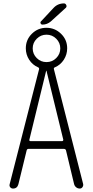

<svg xmlns="http://www.w3.org/2000/svg" viewBox="-20 -1095 540 1115"><path d="M351.6 -1075.2Q360.4 -1075.2 364.7 -1065.9Q369.1 -1056.6 362.3 -1049.8L275.4 -970.7Q253.9 -952.1 226.6 -952.1Q218.8 -952.1 215.8 -959.5Q212.9 -966.8 218.8 -971.7L290 -1047.9Q314.5 -1075.2 351.6 -1075.2ZM150.4 -283.2Q149.4 -280.3 151.4 -277.8Q153.3 -275.4 157.2 -275.4H340.8Q343.8 -275.4 345.7 -277.8Q347.7 -280.3 347.7 -283.2L250 -683.6Q250 -684.6 249 -684.6Q248 -684.6 248 -683.6ZM193.4 -870.1Q169.9 -846.7 169.9 -814Q169.9 -781.2 193.4 -757.8Q216.8 -734.4 250 -734.4Q283.2 -734.4 306.6 -757.8Q330.1 -781.2 330.1 -814Q330.1 -846.7 306.6 -870.1Q283.2 -893.6 250 -893.6Q216.8 -893.6 193.4 -870.1ZM55.7 0Q45.9 0 39.6 -7.3Q33.2 -14.6 36.1 -25.4L207 -693.4Q208 -701.2 201.2 -704.1Q168.9 -717.8 149.4 -748Q129.9 -778.3 129.9 -814.5Q129.9 -864.3 165 -898.9Q200.2 -933.6 249.5 -933.6Q298.8 -933.6 334.5 -898.9Q370.1 -864.3 370.1 -814.5Q370.1 -778.3 350.6 -748Q331.1 -717.8 298.8 -704.1Q291 -701.2 293 -693.4L462.9 -26.4Q464.8 -16.6 459 -8.3Q453.1 0 443.4 0Q431.6 0 422.4 -7.3Q413.1 -14.6 410.2 -26.4L363.3 -221.7Q361.3 -229.5 351.6 -230.5H146.5Q136.7 -230.5 134.8 -221.7L86.9 -25.4Q80.1 0 55.7 0Z"/></svg>

Font: Rounded Mgen+ 2m light
Style: Regular
Weight: 200
Designer: [Source Han Sans]
Ryoko NISHIZUKA  (kana & ideographs); Paul D. Hunt (Latin, Greek & Cyrillic); Wenlong ZHANG  (bopomofo
Version: Version 1.059.20150602